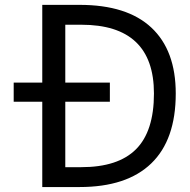

<svg xmlns="http://www.w3.org/2000/svg" viewBox="-20 -752 765 774"><path d="M600.6 -375Q600.6 -652.3 307.6 -652.3H243.2V-418.9H422.9V-341.8H243.2V-78.1H307.6Q456.1 -78.1 528.3 -150.4Q600.6 -222.7 600.6 -375ZM35.2 -341.8V-418.9H150.4V-732.4H300.8Q492.2 -732.4 590.3 -640.6Q688.5 -548.8 688.5 -375Q688.5 -188.5 589.8 -93.3Q491.2 2 300.8 2H150.4V-341.8Z"/></svg>

Font: irohakakuC Regular
Style: Regular
Weight: 400
Designer: [Source Han Sans]
Ryoko NISHIZUKA Ë•øÂ°öÊ∂ºÂ≠ê (kana & ideographs); Paul D. Hunt (Latin, Greek & Cyrillic); Wenlong ZHAN
Version: Version 1.001.20160904